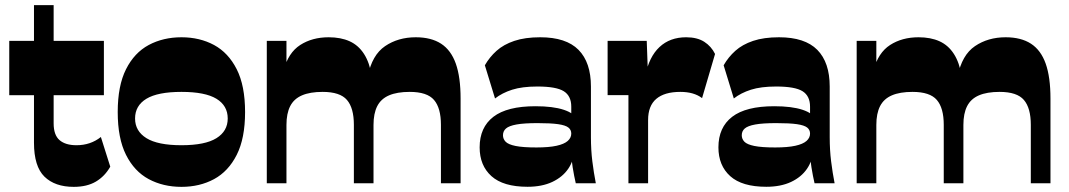

<svg xmlns="http://www.w3.org/2000/svg" viewBox="-20 -713 4160 747"><path d="M267 14Q193.7 14 153 -25.7Q112.2 -65.5 112.2 -158V-693H188.7V-233.2Q188.7 -187.7 211.6 -167.9Q234.5 -148 277.5 -148Q332.2 -148 372.5 -180L409 -64.5Q387.7 -27 353.1 -6.5Q318.5 14 267 14ZM16 -342.5V-554H384.2V-342.5Z M686 14Q614.8 14 558.6 -16.1Q502.5 -46.3 470.3 -110.5Q438 -174.8 438 -277Q438 -379.5 470.3 -443.6Q502.5 -507.7 558.6 -537.9Q614.8 -568 686 -568Q757 -568 812.8 -537.9Q868.5 -507.7 901 -443.6Q933.5 -379.5 933.5 -277Q933.5 -174.8 901 -110.5Q868.5 -46.3 812.8 -16.1Q757 14 686 14ZM686 -148Q778 -148 822 -175.4Q866 -202.7 866 -252Q866 -302 822 -328.8Q778 -355.5 686 -355.5Q594 -355.5 549.7 -328.8Q505.5 -302 505.5 -252Q505.5 -203 549.7 -175.5Q594 -148 686 -148Z M1018 0V-554H1094.5V-426.5L1083.2 -438.7Q1101.5 -508 1148.1 -538Q1194.7 -568 1258.7 -568Q1306 -568 1340.2 -552.5Q1374.5 -537 1396.2 -503.2Q1418 -469.5 1426.5 -416.2L1411 -416.7Q1427.5 -499 1478.2 -533.5Q1529 -568 1597.5 -568Q1657.5 -568 1696.1 -543Q1734.7 -518 1753.4 -465.4Q1772 -412.7 1772 -329.5V0H1695.5V-227.3Q1695.5 -292.8 1668.6 -324.1Q1641.8 -355.5 1574 -355.5Q1525 -355.5 1493.6 -342Q1462.2 -328.5 1447.7 -300Q1433.2 -271.5 1433.2 -227V0H1356.8V-227.3Q1356.8 -292.8 1329.9 -324.1Q1303 -355.5 1235.2 -355.5Q1186.2 -355.5 1154.9 -342Q1123.5 -328.5 1109 -300Q1094.5 -271.5 1094.5 -227V0Z M2220.1 0Q2213.6 -27.6 2208.1 -61.7Q2202.6 -95.9 2202.6 -142.3V-298.1Q2202.6 -339.7 2173.4 -358.1Q2144.1 -376.4 2070.7 -376.4Q2011.4 -376.4 1972.4 -363.9Q1933.3 -351.3 1906 -329.9L1866.4 -459Q1884.7 -491 1912 -515.4Q1939.3 -539.9 1980.9 -553.9Q2022.6 -568 2081.9 -568Q2182.4 -568 2230.8 -519.1Q2279.1 -470.1 2279.1 -376.3V-179Q2279.1 -129.3 2284.6 -85.1Q2290.1 -41 2298.1 0ZM2032.4 13.7Q1938.1 13.7 1892.1 -27.6Q1846.1 -69 1846.1 -139.7Q1846.1 -217.4 1899.6 -258.6Q1953.1 -299.7 2063 -299.7Q2131.7 -299.7 2173.3 -285.9Q2214.9 -272 2219.3 -251.3L2213.4 -128.9Q2212.9 -88.7 2190.8 -56.4Q2168.7 -24 2128.6 -5.1Q2088.4 13.7 2032.4 13.7ZM2067.1 -139.3Q2115.7 -139.3 2145.4 -145.9Q2175 -152.4 2188.8 -164.6Q2202.6 -176.9 2202.6 -193.3Q2202.6 -207.9 2191.4 -216.8Q2180.1 -225.7 2151.6 -229.9Q2123 -234 2071.1 -234Q2018.7 -234 1989.6 -228.7Q1960.4 -223.4 1948.6 -213.1Q1936.9 -202.9 1936.9 -186.7Q1936.9 -172.4 1947.2 -161.6Q1957.6 -150.9 1986 -145.1Q2014.4 -139.3 2067.1 -139.3Z M2501.5 -246V0H2425V-342.8H2344V-554H2496.2L2501.5 -408.7L2490.5 -418Q2505.2 -492 2545.9 -530Q2586.5 -568 2649.5 -568Q2692.5 -568 2720 -550.4Q2747.5 -532.7 2762 -503L2711.5 -331.3Q2679.7 -355.5 2627 -355.5Q2565.2 -355.5 2533.4 -328.4Q2501.5 -301.3 2501.5 -246Z M3149.1 0Q3142.6 -27.6 3137.1 -61.7Q3131.6 -95.9 3131.6 -142.3V-298.1Q3131.6 -339.7 3102.4 -358.1Q3073.1 -376.4 2999.7 -376.4Q2940.4 -376.4 2901.4 -363.9Q2862.3 -351.3 2835 -329.9L2795.4 -459Q2813.7 -491 2841 -515.4Q2868.3 -539.9 2909.9 -553.9Q2951.6 -568 3010.9 -568Q3111.4 -568 3159.8 -519.1Q3208.1 -470.1 3208.1 -376.3V-179Q3208.1 -129.3 3213.6 -85.1Q3219.1 -41 3227.1 0ZM2961.4 13.7Q2867.1 13.7 2821.1 -27.6Q2775.1 -69 2775.1 -139.7Q2775.1 -217.4 2828.6 -258.6Q2882.1 -299.7 2992 -299.7Q3060.7 -299.7 3102.3 -285.9Q3143.9 -272 3148.3 -251.3L3142.4 -128.9Q3141.9 -88.7 3119.8 -56.4Q3097.7 -24 3057.6 -5.1Q3017.4 13.7 2961.4 13.7ZM2996.1 -139.3Q3044.7 -139.3 3074.4 -145.9Q3104 -152.4 3117.8 -164.6Q3131.6 -176.9 3131.6 -193.3Q3131.6 -207.9 3120.4 -216.8Q3109.1 -225.7 3080.6 -229.9Q3052 -234 3000.1 -234Q2947.7 -234 2918.6 -228.7Q2889.4 -223.4 2877.6 -213.1Q2865.9 -202.9 2865.9 -186.7Q2865.9 -172.4 2876.2 -161.6Q2886.6 -150.9 2915 -145.1Q2943.4 -139.3 2996.1 -139.3Z M3313 0V-554H3389.5V-426.5L3378.2 -438.7Q3396.5 -508 3443.1 -538Q3489.7 -568 3553.7 -568Q3601 -568 3635.2 -552.5Q3669.5 -537 3691.2 -503.2Q3713 -469.5 3721.5 -416.2L3706 -416.7Q3722.5 -499 3773.2 -533.5Q3824 -568 3892.5 -568Q3952.5 -568 3991.1 -543Q4029.7 -518 4048.4 -465.4Q4067 -412.7 4067 -329.5V0H3990.5V-227.3Q3990.5 -292.8 3963.6 -324.1Q3936.8 -355.5 3869 -355.5Q3820 -355.5 3788.6 -342Q3757.2 -328.5 3742.7 -300Q3728.2 -271.5 3728.2 -227V0H3651.8V-227.3Q3651.8 -292.8 3624.9 -324.1Q3598 -355.5 3530.2 -355.5Q3481.2 -355.5 3449.9 -342Q3418.5 -328.5 3404 -300Q3389.5 -271.5 3389.5 -227V0Z"/></svg>

Font: Savate ExtraLight
Style: Regular
Weight: 200
Designer: Max Esnée
Foundry: Plomb Type
Version: Version 2.000